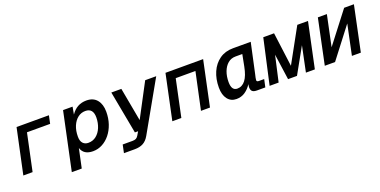

<svg xmlns="http://www.w3.org/2000/svg" viewBox="-18 -1269 4236 2142"><g transform="rotate(-20 2100.0 -198.0)"><path d="M51 0 165 -534H549L529 -439H254L161 0Z M572 150 717 -534H830L814 -446Q882 -546 996 -546Q1078 -546 1121 -493.5Q1164 -441 1164 -353Q1164 -275 1141.5 -208.5Q1119 -142 1079 -92.5Q1039 -43 987 -15.5Q935 12 876 12Q766 12 738 -76L690 150ZM859 -94Q913 -94 953 -126Q993 -158 1015 -211.5Q1037 -265 1038 -329Q1039 -440 946 -440Q896 -440 856.5 -409.5Q817 -379 794 -324.5Q771 -270 771 -198Q771 -146 795 -120Q819 -94 859 -94Z M1191 150 1211 54H1328Q1354 54 1369.5 46Q1385 38 1397 18L1423 -26H1385L1290 -534H1409L1482 -137L1692 -534H1823L1490 55Q1461 106 1420 128Q1379 150 1320 150Z M1820 0 1933 -534H2380L2267 0H2160L2254 -439H2020L1927 0Z M2579 12Q2513 12 2474.5 -38Q2436 -88 2436 -175Q2436 -277 2471.5 -358Q2507 -439 2574 -486.5Q2641 -534 2735 -534H2945L2868 -178Q2863 -157 2859 -139Q2855 -121 2855 -110Q2855 -92 2880 -92H2944L2924 0H2826Q2787 0 2770.5 -15Q2754 -30 2754 -63Q2754 -77 2759 -99Q2727 -49 2682 -18.5Q2637 12 2579 12ZM2627 -94Q2685 -94 2724 -144.5Q2763 -195 2783 -299L2810 -438H2730Q2676 -438 2638 -405.5Q2600 -373 2579.5 -318.5Q2559 -264 2559 -196Q2559 -144 2576.5 -119Q2594 -94 2627 -94Z M2975 0 3094 -534H3222L3275 -129L3498 -534H3625L3512 0H3406L3469 -303L3300 0H3194L3151 -306L3082 0Z M3630 0 3742 -534H3849L3772 -168L4054 -534H4170L4058 0H3952L4027 -358L3752 0Z"/></g></svg>

Font: Geist Mono SemiBold
Style: Italic
Weight: 600
Italic angle: -12°
Monospace: yes
Designer: Basement.studio, Andrés Briganti, Mateo Zaragoza
Foundry: Basement.studio, Vercel, Andrés Briganti, Guido Ferreyra, Mateo Zaragoza
Version: Version 1.500; ttfautohint (v1.8.4.7-5d5b)